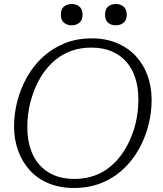

<svg xmlns="http://www.w3.org/2000/svg" viewBox="-20 -919 811 956"><path d="M337 -793Q314 -793 298.5 -806Q283 -819 283 -846Q283 -873 298 -886Q313 -899 337 -899Q360 -899 375.5 -886Q391 -873 391 -846Q391 -819 375.5 -806Q360 -793 337 -793ZM557 -793Q533 -793 518 -806Q503 -819 503 -846Q503 -873 518 -886Q533 -899 557 -899Q580 -899 595.5 -886Q611 -873 611 -846Q611 -819 595.5 -806Q580 -793 557 -793ZM348 17Q278 17 222.5 -6Q167 -29 129 -70.5Q91 -112 70.5 -168Q50 -224 50 -289Q50 -352 66 -414.5Q82 -477 113.5 -533.5Q145 -590 191.5 -633.5Q238 -677 299.5 -702.5Q361 -728 437 -728Q507 -728 562.5 -704.5Q618 -681 656.5 -639.5Q695 -598 715 -542Q735 -486 735 -421Q735 -358 719 -295.5Q703 -233 671.5 -176.5Q640 -120 593.5 -76.5Q547 -33 485.5 -8Q424 17 348 17ZM435 -682Q382 -682 337.5 -666.5Q293 -651 257.5 -622Q222 -593 195 -554Q168 -515 150 -468Q139 -439 131 -408.5Q123 -378 119.5 -347Q116 -316 116 -286Q116 -229 130.5 -182Q145 -135 174.5 -100.5Q204 -66 248 -47Q292 -28 350 -28Q403 -28 447.5 -43.5Q492 -59 527.5 -88Q563 -117 590 -156Q617 -195 635 -242Q647 -271 654.5 -301.5Q662 -332 665.5 -363Q669 -394 669 -424Q669 -481 654.5 -528Q640 -575 610.5 -609.5Q581 -644 537 -663Q493 -682 435 -682Z"/></svg>

Font: Roboto Serif ExtraLight
Style: Italic
Weight: 250
Italic angle: -10°
Designer: Greg Gazdowicz
Foundry: Commercial Type
Version: Version 1.008